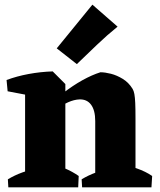

<svg xmlns="http://www.w3.org/2000/svg" viewBox="-20 -805 687 825"><path d="M87.8 0V-445.5L206.5 -498.2L260.8 -443.8V0ZM389.2 0V-284.8Q389.2 -330.8 371.4 -355Q353.5 -379.2 320.8 -377.8Q298.5 -377 272.5 -365.5Q246.5 -354 220.5 -337.4Q194.5 -320.8 170.5 -302.5L165.2 -328.8Q207 -370.8 250 -404.1Q293 -437.5 334.2 -460.4Q375.5 -483.2 411.5 -494.5Q431.2 -494.5 456.8 -488Q482.2 -481.5 507.6 -466Q533 -450.5 549.8 -423Q554.8 -414.8 557.4 -400.8Q560 -386.8 561.1 -362.4Q562.2 -338 562.2 -295.5V0ZM12.8 -412.8 8.2 -461.2Q51.8 -477.5 102.8 -487Q153.8 -496.5 206.5 -498.2L206 -427.5L129.8 -390.5ZM15.8 0 13.8 -34.5Q42.2 -51.8 75.8 -64Q109.2 -76.2 137.2 -82.8L127.8 0ZM170.5 0 195.5 -103Q226.8 -95 258.8 -81.5Q290.8 -68 318.2 -48.8L316 0ZM332.8 0 330.8 -34.5Q359.2 -51.8 392.8 -64Q426.2 -76.2 454.2 -82.8L444.8 0ZM472.2 0 497.2 -103Q528.5 -95 567.4 -81.5Q606.2 -68 633.8 -48.8L630.8 0ZM310.2 -529.5 223.8 -597.2 377 -785 485.2 -690.5Q440.2 -654.2 396.2 -612.1Q352.2 -570 310.2 -529.5Z"/></svg>

Font: Eczar
Style: Regular
Weight: 400
Designer: Vaibhav Singh
Foundry: Rosetta Type Foundry
Version: Version 2.000